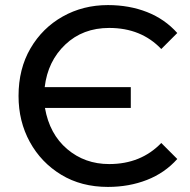

<svg xmlns="http://www.w3.org/2000/svg" viewBox="-20 -728 748 756"><path d="M405 8Q300 8 221 -40Q142 -88 97.5 -169Q53 -250 53 -350Q53 -457 100 -537.5Q147 -618 227 -663Q307 -708 405 -708Q489 -708 559 -680.5Q629 -653 678 -598L615 -535Q536 -618 410 -618Q306 -618 237 -552.5Q168 -487 156 -385H495V-303H157Q175 -200 244.5 -141Q314 -82 410 -82Q535 -82 615 -165L678 -102Q629 -47 558.5 -19.5Q488 8 405 8Z"/></svg>

Font: Argentum Novus
Style: Regular
Weight: 400
Designer: Julieta Ulanovsky
Foundry: Julieta Ulanovsky
Version: Version 7.20;July 27, 2021;FontCreator 13.0.0.2683 64-bit